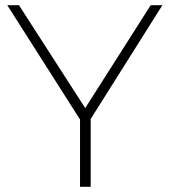

<svg xmlns="http://www.w3.org/2000/svg" viewBox="-20 -719 653 739"><path d="M8 -699H53L308 -303L560 -699H605L312 -234H304ZM288 -281H329V0H288Z"/></svg>

Font: Alexandria ExtraLight
Style: Regular
Weight: 250
Designer: Mohamed Gaber
Foundry: Kief Type Foundry
Version: Version 5.100